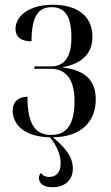

<svg xmlns="http://www.w3.org/2000/svg" viewBox="-20 -565 465 804"><path d="M200 219C254 219 285 187 285 141C285 90 252 53 202 10C329 8 381 -64 381 -149C381 -227 338 -271 244 -282V-284C332 -301 367 -347 367 -412C367 -494 308 -545 202 -545C93 -545 45 -492 45 -444C45 -410 68 -392 112 -392C112 -494 139 -535 196 -535C255 -535 279 -492 279 -409C279 -325 249 -287 194 -287H124V-277H192C254 -277 292 -236 292 -142C292 -46 261 0 194 0C125 0 95 -49 95 -160C57 -160 33 -138 33 -102C33 -51 72 7 189 10C221 48 234 88 234 118C234 157 215 176 186 176C172 176 158 171 152 159C146 165 143 172 143 180C143 204 163 219 200 219Z"/></svg>

Font: Noto Serif Display Condensed
Style: Regular
Weight: 400
Width: 3
Designer: Monotype Design Team
Foundry: Monotype Imaging Inc.
Version: Version 2.009